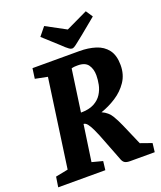

<svg xmlns="http://www.w3.org/2000/svg" viewBox="-168 -935 862 1030"><g transform="rotate(-20 262.5 -419.5)"><path d="M-16 0 -7 -58 64 -72 135 -576 65 -590 73 -648H341Q391 -648 432.5 -635Q474 -622 498.5 -590Q523 -558 523 -502Q523 -448 496 -408Q469 -368 427 -341Q385 -314 340 -299Q376 -283 393.5 -253Q411 -223 424 -193L476 -73L541 -50L535 0H394Q374 0 363.5 -7Q353 -14 347 -33L288 -185Q281 -202 271.5 -222.5Q262 -243 251 -258Q240 -273 228 -273L198 -66L259 -50L253 0ZM236 -335Q282 -335 311 -350.5Q340 -366 355.5 -390.5Q371 -415 376.5 -442.5Q382 -470 382 -495Q382 -531 365 -555Q348 -579 306 -579Q285 -579 277.5 -577Q270 -575 270 -575ZM310 -674Q302 -674 293.5 -680Q285 -686 275.5 -694.5Q266 -703 257 -712L170 -791L209 -839L322 -778L446 -837L472 -798L382 -724Q354 -702 336.5 -688Q319 -674 310 -674Z"/></g></svg>

Font: Faustina VF Beta
Style: Italic
Weight: 400
Italic angle: -8°
Designer: Alfonso Garcia
Foundry: Omnibus-Type
Version: Version 1.006